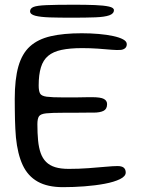

<svg xmlns="http://www.w3.org/2000/svg" viewBox="-20 -761 605 814"><path d="M247 32.5Q181.5 32.5 139.8 9Q98 -14.5 76.2 -61.2Q54.5 -108 47.5 -178.5Q46 -196 45 -215Q44 -234 43.5 -254.5Q43 -275 42.8 -296.8Q42.5 -318.5 42.5 -341.5Q42.5 -425.5 58 -479.8Q73.5 -534 107.2 -564.5Q141 -595 195.2 -607.5Q249.5 -620 326.5 -620Q364 -620 398.5 -617Q433 -614 459.8 -608.2Q486.5 -602.5 502 -594Q517.5 -585.5 517.5 -574Q517.5 -563 510.8 -557Q504 -551 493 -549.5Q477.5 -548 452 -550.2Q426.5 -552.5 394.5 -554.8Q362.5 -557 328.5 -557Q276.5 -557 241 -549.5Q205.5 -542 184.2 -524.2Q163 -506.5 153.5 -475.5Q144 -444.5 144 -398.5Q144 -375.5 149.8 -364.8Q155.5 -354 178 -351Q200.5 -348 249.5 -348Q260 -348 276.5 -348Q293 -348 311.2 -348.2Q329.5 -348.5 345.2 -348.8Q361 -349 369.5 -349Q407 -349 420.5 -341.5Q434 -334 434 -319.5Q434 -298.5 418.8 -291Q403.5 -283.5 376 -283.5Q364 -283.5 348 -283.5Q332 -283.5 314.5 -283.2Q297 -283 280.5 -283Q264 -283 251.5 -283Q200 -283 176 -280.5Q152 -278 145.2 -267.8Q138.5 -257.5 138.5 -234.5Q138.5 -196 141.5 -165.2Q144.5 -134.5 152.5 -112Q160.5 -89.5 175.5 -74.5Q190.5 -59.5 214 -52.2Q237.5 -45 271.5 -45Q314 -45 354.8 -48Q395.5 -51 428 -54Q460.5 -57 478 -57Q496.5 -57 504.8 -50Q513 -43 513 -29.5Q513 -13.5 488.5 -1.5Q464 10.5 424.2 18Q384.5 25.5 337.8 29Q291 32.5 247 32.5ZM283 -686Q231.5 -686 191.8 -687.2Q152 -688.5 129.8 -694.2Q107.5 -700 107.5 -713Q107.5 -725.5 122 -731.5Q136.5 -737.5 176.5 -739.2Q216.5 -741 294 -741Q344.5 -741 382.5 -739.5Q420.5 -738 441.8 -733.2Q463 -728.5 463 -718Q463 -703 443.2 -696Q423.5 -689 383.8 -687.5Q344 -686 283 -686Z"/></svg>

Font: Gluten Light
Style: Regular
Weight: 300
Designer: Tyler Finck
Foundry: Etcetera Type Company
Version: Version 1.300